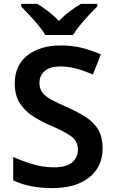

<svg xmlns="http://www.w3.org/2000/svg" viewBox="-20 -958 590 988"><path d="M508 -195Q508 -100 439 -45Q370 10 248 10Q130 10 48 -30V-150Q93 -130 147 -113.5Q201 -97 257 -97Q321 -97 351 -122Q381 -147 381 -188Q381 -233 343 -259Q305 -285 232 -316Q188 -335 148 -361Q108 -387 82 -427Q56 -467 56 -529Q56 -621 120.5 -672.5Q185 -724 293 -724Q350 -724 399.5 -712Q449 -700 499 -678L458 -575Q413 -594 372.5 -605Q332 -616 289 -616Q237 -616 210 -592.5Q183 -569 183 -532Q183 -502 198 -482Q213 -462 244.5 -445Q276 -428 326 -406Q383 -381 424 -354Q465 -327 486.5 -289Q508 -251 508 -195ZM213 -778Q200 -801 177.5 -828Q155 -855 131 -880.5Q107 -906 89 -925V-938H173Q200 -921 229 -899Q258 -877 283 -850Q309 -877 339 -899.5Q369 -922 396 -938H481V-925Q462 -907 438 -881Q414 -855 391.5 -828Q369 -801 356 -778Z"/></svg>

Font: Noto Sans Bassa Vah SemiBold
Style: Regular
Weight: 600
Designer: Monotype Design Team
Foundry: Monotype Imaging Inc.
Version: Version 2.002; ttfautohint (v1.8.4.7-5d5b)